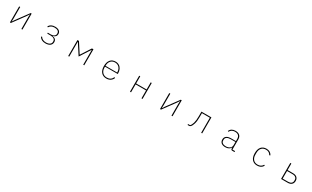

<svg xmlns="http://www.w3.org/2000/svg" viewBox="503 -3036 8994 5539"><g transform="rotate(30 5000.0 -266.5)"><path d="M324 0H292V-533H327V-136L322 -49H326L377 -127L676 -533H708V0H673V-397L678 -484H674L623 -407Z M1273 -90 1300 -109Q1356 -18 1479 -18Q1556 -18 1602 -49.5Q1648 -81 1648 -132V-152Q1648 -203 1608 -231Q1568 -259 1499 -259H1386V-289H1495Q1557 -289 1596 -319.5Q1635 -350 1635 -395V-413Q1635 -460 1595.5 -487.5Q1556 -515 1486 -515Q1422 -515 1379.5 -491.5Q1337 -468 1310 -423L1284 -441Q1342 -546 1487 -546Q1575 -546 1623.5 -509Q1672 -472 1672 -407Q1672 -355 1640.5 -321.5Q1609 -288 1556 -278V-275Q1617 -267 1651 -234Q1685 -201 1685 -144Q1685 -72 1630 -29.5Q1575 13 1479 13Q1403 13 1353.5 -13.5Q1304 -40 1273 -90Z M2267 0H2233V-533H2284L2499 -201H2502L2717 -533H2767V0H2733V-491H2727L2688 -428L2500 -138L2312 -428L2272 -491H2267Z M3269 -267Q3269 -401 3331 -473.5Q3393 -546 3502 -546Q3570 -546 3622 -513.5Q3674 -481 3702.5 -421Q3731 -361 3731 -281V-266H3306V-237Q3306 -137 3360 -77.5Q3414 -18 3508 -18Q3575 -18 3622 -49Q3669 -80 3694 -141L3721 -126Q3696 -61 3640.5 -24Q3585 13 3507 13Q3395 13 3332 -60Q3269 -133 3269 -267ZM3306 -297V-294H3694V-300Q3694 -364 3670 -413Q3646 -462 3602.5 -489Q3559 -516 3502 -516Q3411 -516 3358.5 -456.5Q3306 -397 3306 -297Z M4326 0H4291V-533H4326V-295H4674V-533H4709V0H4674V-264H4326Z M5324 0H5292V-533H5327V-136L5322 -49H5326L5377 -127L5676 -533H5708V0H5673V-397L5678 -484H5674L5623 -407Z M6209 0V-31H6275Q6315 -70 6339.5 -153.5Q6364 -237 6364 -376V-533H6696V0H6662V-502H6398V-376Q6398 -234 6372 -145.5Q6346 -57 6306 -19Q6295 -8 6283 -4Q6271 0 6253 0Z M7286 -140Q7286 -212 7337.5 -253Q7389 -294 7501 -294H7651V-366Q7651 -441 7610 -478.5Q7569 -516 7494 -516Q7377 -516 7327 -417L7302 -433Q7357 -546 7495 -546Q7586 -546 7636 -500.5Q7686 -455 7686 -370V-32H7773V0H7697Q7675 0 7664.5 -11Q7654 -22 7652 -43V-81H7648Q7630 -39 7583 -13Q7536 13 7468 13Q7382 13 7334 -27Q7286 -67 7286 -140ZM7651 -156V-266H7501Q7412 -266 7367.5 -236Q7323 -206 7323 -155V-125Q7323 -74 7364 -45.5Q7405 -17 7471 -17Q7519 -17 7560 -33.5Q7601 -50 7626 -81.5Q7651 -113 7651 -156Z M8294 -267Q8294 -402 8355.5 -474Q8417 -546 8530 -546Q8660 -546 8718 -436L8688 -421Q8662 -468 8624 -491.5Q8586 -515 8530 -515Q8436 -515 8384 -456Q8332 -397 8332 -297V-237Q8332 -136 8384 -77Q8436 -18 8530 -18Q8645 -18 8699 -112L8726 -94Q8666 13 8530 13Q8418 13 8356 -59.5Q8294 -132 8294 -267Z M9324 0V-533H9359V-316H9543Q9627 -316 9673 -273.5Q9719 -231 9719 -158Q9719 -85 9673 -42.5Q9627 0 9543 0ZM9540 -31Q9608 -31 9644.5 -62Q9681 -93 9681 -142V-174Q9681 -223 9644.5 -254Q9608 -285 9540 -285H9359V-31Z"/></g></svg>

Font: IBM Plex Sans JP ExtraLight
Style: Regular
Weight: 200
Designer: Mike Abbink; Paul van der Laan; Pieter van Rosmalen; Wujin Sim; Yejin Wi; Jinhee Kim; Boomi Park; Yona Kim; Kichan Ma
Foundry: Sandoll Inc.
Version: Version 1.001